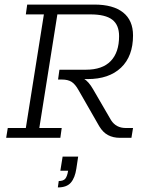

<svg xmlns="http://www.w3.org/2000/svg" viewBox="-20 -603 653 840"><path d="M7 0 14 -43H93L172 -540H93L99 -583H393Q475 -583 518.5 -548.5Q562 -514 562 -448Q562 -357 509.5 -307Q457 -257 363 -257H297L300 -271Q326 -271 347 -258.5Q368 -246 387 -213L466 -77Q477 -60 493 -51.5Q509 -43 530 -43H562L555 0H505Q475 0 452.5 -12Q430 -24 414 -51L324 -208Q309 -235 293 -245Q277 -255 251 -255H234L240 -298H356Q428 -298 464.5 -336Q501 -374 501 -445Q501 -494 471 -517Q441 -540 376 -540H231L152 -43H250L244 0ZM233 217 237 189Q257 189 265.5 179Q274 169 278 144H244L254 82H322L314 135Q308 175 290 196Q272 217 233 217Z"/></svg>

Font: Rokkitt SemiBold Light
Style: Italic
Weight: 300
Italic angle: -9°
Version: Version 3.103